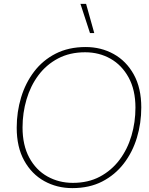

<svg xmlns="http://www.w3.org/2000/svg" viewBox="-20 -957 765 988"><path d="M423 -937 465 -787H443L394 -937ZM352 11Q273 11 208 -25Q143 -61 104.5 -130.5Q66 -200 66 -300Q66 -381 88.5 -455.5Q111 -530 155.5 -588.5Q200 -647 266.5 -681Q333 -715 421 -715Q500 -715 565 -679Q630 -643 668.5 -573.5Q707 -504 707 -404Q707 -323 684.5 -248.5Q662 -174 617 -115.5Q572 -57 506 -23Q440 11 352 11ZM355 -16Q434 -16 494 -48Q554 -80 595 -134.5Q636 -189 656.5 -258.5Q677 -328 677 -403Q677 -494 642 -558Q607 -622 548.5 -655Q490 -688 418 -688Q339 -688 278.5 -656Q218 -624 177.5 -569.5Q137 -515 116.5 -445.5Q96 -376 96 -301Q96 -210 130.5 -146Q165 -82 224 -49Q283 -16 355 -16Z"/></svg>

Font: Prodigy Sans ExtraLight
Style: Italic
Weight: 200
Italic angle: -13°
Designer: Wei Huang
Foundry: Wei Huang
Version: Version 1.003; ttfautohint (v1.8.3)